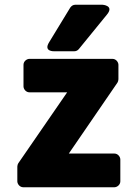

<svg xmlns="http://www.w3.org/2000/svg" viewBox="-20 -764 586 809"><path d="M53 0C53 11 63 25 78 25H462C473 25 487 15 487 0V-92C487 -103 477 -117 462 -117H270L475 -416C477 -419 479 -425 479 -430V-491C479 -502 469 -516 454 -516H104C93 -516 79 -506 79 -491V-400C79 -389 89 -375 104 -375H263L57 -76C55 -73 53 -67 53 -62ZM431 -703C462 -741 412 -744 412 -744H297C288 -744 281 -739 276 -732L187 -586C162 -546 208 -548 208 -548H293C300 -548 307 -551 312 -557Z"/></svg>

Font: Falling Sky
Style: Blk
Weight: 900
Designer: Paul D. Hunt
Foundry: Adobe Systems Incorporated
Version: Version 1.02